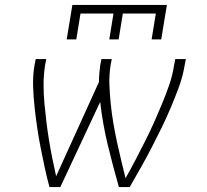

<svg xmlns="http://www.w3.org/2000/svg" viewBox="-20 -760 840 780"><path d="M181 0Q170 -40 161.5 -80Q153 -120 145 -160.5Q137 -201 131 -242Q125 -283 120.5 -324.5Q116 -366 114.5 -408.5Q113 -451 120 -494L125 -520H168L163 -494Q157 -455 157 -416.5Q157 -378 160.5 -340Q164 -302 168.5 -265Q173 -228 179 -191Q185 -154 192.5 -117Q200 -80 208 -44L382 -427Q382 -444 383.5 -460.5Q385 -477 387 -494L392 -520H434L429 -494Q423 -454 424.5 -414.5Q426 -375 430 -336.5Q434 -298 440.5 -260Q447 -222 455 -184.5Q463 -147 472 -110Q481 -73 490 -36Q511 -73 530.5 -110.5Q550 -148 569 -185.5Q588 -223 605 -261Q622 -299 638 -337.5Q654 -376 667.5 -415Q681 -454 687 -494L692 -520H735L730 -494Q723 -451 707.5 -408.5Q692 -366 674.5 -324.5Q657 -283 637 -242Q617 -201 596 -160.5Q575 -120 552.5 -80Q530 -40 507 0H463Q439 -84 418 -170.5Q397 -257 387 -346L225 0ZM251 -600 274 -740H658L635 -600H596L613 -705H479L462 -600H424L441 -705H307L290 -600Z"/></svg>

Font: Iosevka Aile Extralight
Style: Italic
Weight: 200
Italic angle: -9°
Designer: Belleve Invis
Foundry: Belleve Invis
Version: Version 31.1.0; ttfautohint (v1.8.4)